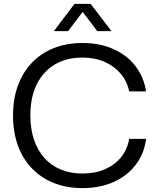

<svg xmlns="http://www.w3.org/2000/svg" viewBox="-20 -958 811 987"><path d="M404 9Q323 9 257.5 -17Q192 -43 144.5 -92Q97 -141 72 -210Q47 -279 47 -364Q47 -450 72.5 -519Q98 -588 145 -636.5Q192 -685 257.5 -711Q323 -737 404 -737Q492 -737 561.5 -706.5Q631 -676 675 -620Q719 -564 731 -488H644Q634 -539 601.5 -578Q569 -617 519 -639.5Q469 -662 404 -662Q321 -662 261 -626Q201 -590 168.5 -523.5Q136 -457 136 -364Q136 -295 155 -239.5Q174 -184 208.5 -145.5Q243 -107 292.5 -86.5Q342 -66 404 -66Q469 -66 519.5 -88Q570 -110 602.5 -150Q635 -190 644 -244H731Q721 -167 677 -110Q633 -53 563 -22Q493 9 404 9ZM257 -798 363 -938H446L553 -798H480L405 -897L330 -798Z"/></svg>

Font: Mona Sans ExtraLight
Style: Regular
Weight: 400
Version: Version 2.000